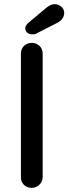

<svg xmlns="http://www.w3.org/2000/svg" viewBox="-20 -907 330 927"><path d="M186 -51Q185 -29 169.5 -14.5Q154 0 133 0Q110 0 95.5 -14.5Q81 -29 81 -51V-649Q81 -671 96 -685.5Q111 -700 135 -700Q155 -700 170.5 -685.5Q186 -671 186 -649ZM137 -741Q121 -741 111.5 -749.5Q102 -758 102 -771Q102 -777 105.5 -783Q109 -789 115 -795L202 -868Q211 -876 222 -881.5Q233 -887 244 -887Q260 -887 275 -875.5Q290 -864 290 -844Q290 -831 282 -818.5Q274 -806 259 -798L159 -747Q154 -743 148 -742Q142 -741 137 -741Z"/></svg>

Font: Quicksand Light SemiBold
Style: Regular
Weight: 600
Version: Version 3.006